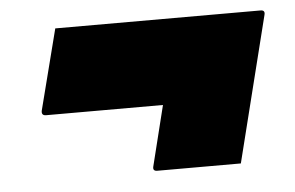

<svg xmlns="http://www.w3.org/2000/svg" viewBox="-35 -503 671 437"><g transform="rotate(-5 300.0 -284.5)"><path d="M105 -456H574Q585 -456 582 -445Q561 -362 540.5 -279Q520 -196 499 -113H308Q297 -113 300 -124L334 -261H67Q56 -261 58 -272Q70 -318 81.5 -364Q93 -410 105 -456Z"/></g></svg>

Font: Recursive Sn Lnr St XBk
Style: Italic
Weight: 1000
Italic angle: -15°
Version: Version 1.079;hotconv 1.0.112;makeotfexe 2.5.65598; ttfautoh